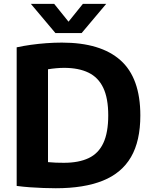

<svg xmlns="http://www.w3.org/2000/svg" viewBox="-20 -969 790 996"><path d="M269.5 7.5Q238.5 7.5 204.5 6.2Q170.5 5 135.5 2.5Q100.5 0 66.5 -4.5V-723.5Q101 -731 140.2 -736.5Q179.5 -742 220.5 -745Q261.5 -748 301 -748Q502.5 -748 605.2 -656.2Q708 -564.5 708 -370Q708 -237.5 659.5 -154.2Q611 -71 513.5 -31.8Q416 7.5 269.5 7.5ZM311.5 -124.5Q388.5 -124.5 439.8 -148.8Q491 -173 516.2 -227.2Q541.5 -281.5 541.5 -370.5Q541.5 -459 515.8 -513.2Q490 -567.5 439 -592.2Q388 -617 312.5 -617Q293.5 -617 271 -615Q248.5 -613 229 -609.5V-128Q249.5 -126 269.8 -125.2Q290 -124.5 311.5 -124.5ZM267.5 -797.5 140 -949H261L348 -841H323L410 -949H531L403.5 -797.5Z"/></svg>

Font: Encode Sans SC Condensed Thin
Style: Bold
Weight: 700
Version: Version 3.002